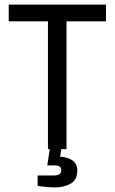

<svg xmlns="http://www.w3.org/2000/svg" viewBox="-20 -650 501 837"><path d="M247 0 242 33Q275 35 296 49.5Q317 64 317 93Q317 134 288 150.5Q259 167 221 167Q183 167 144 160V115H214Q247 115 247 93Q247 81 240 76Q233 71 216 71H186L197 0H189V-557H18V-630H442V-557H270V0Z"/></svg>

Font: Pragati Narrow
Style: Regular
Weight: 400
Designer: Hector Gatti, Marcela Romero, Pablo Cosgaya and Nicolas Silva
Foundry: Omnibus-Type
Version: Version 1.010; ttfautohint (v1.3)